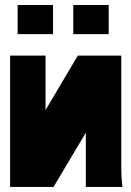

<svg xmlns="http://www.w3.org/2000/svg" viewBox="-20 -740 520 760"><path d="M49.8 -605V-720.2H189.9V-605ZM270 -605V-720.2H410.2V-605ZM20 -520H160.2V-304.2L288.1 -520H460V-80.1Q460 -33.2 464.8 0H319.8V-214.8L191.9 0H20Z"/></svg>

Font: Mikodacs
Style: Regular
Weight: 400
Designer: gluk (gluksza@wp.pl)
Foundry: gluk (gluksza@wp.pl)
Version: Version 0.28